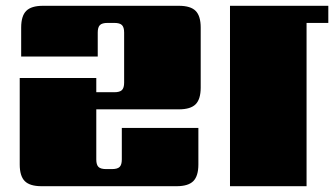

<svg xmlns="http://www.w3.org/2000/svg" viewBox="-20 -642 1152 662"><path d="M128 -622H597Q637 -622 654.5 -604.5Q672 -587 672 -547V-340Q672 -300 654.5 -282.5Q637 -265 597 -265H312V-92Q312 -74 319.5 -66.5Q327 -59 346 -59H366Q385 -59 392.5 -66.5Q400 -74 400 -92V-201H664V-75Q664 -35 646.5 -17.5Q629 0 589 0H123Q83 0 65.5 -17.5Q48 -35 48 -75V-373H312V-324H374Q393 -324 400.5 -331.5Q408 -339 408 -357V-530Q408 -548 400.5 -555.5Q393 -563 374 -563H351Q332 -563 324.5 -555.5Q317 -548 317 -530V-447H53V-547Q53 -587 70.5 -604.5Q88 -622 128 -622ZM1112 -622V-563H1037V0H773V-622Z"/></svg>

Font: Sarpanch Black
Style: Regular
Weight: 900
Designer: Manushi Parikh (Devanagari and Latin), Jyotish Sonowal (Devanagari)
Foundry: Indian Type Foundry
Version: Version 2.004;PS 1.0;hotconv 1.0.78;makeotf.lib2.5.61930; tt